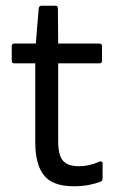

<svg xmlns="http://www.w3.org/2000/svg" viewBox="-20 -639 410 670"><path d="M237 11Q164 11 133.5 -27Q103 -65 103 -144V-418H30Q21 -418 21 -427V-478Q21 -487 30 -487H105L115 -609Q116 -619 125 -619H174Q182 -619 182 -609L183 -487H327Q336 -487 336 -478V-427Q336 -418 327 -418H183V-146Q183 -98 199.5 -78.5Q216 -59 255 -59Q274 -59 293 -63.5Q312 -68 327 -75Q338 -78 338 -68V-16Q338 -8 331 -5Q313 2 289.5 6.5Q266 11 237 11Z"/></svg>

Font: Sofia Sans Semi Condensed
Style: Regular
Weight: 400
Designer: Botio Nikoltchev, Ani Petrova
Foundry: lettersoup
Version: Version 4.100; ttfautohint (v1.8.4.7-5d5b)